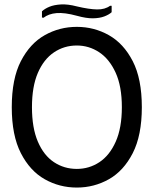

<svg xmlns="http://www.w3.org/2000/svg" viewBox="-20 -833 693 865"><path d="M33 -350Q33 -478 74 -557.5Q115 -637 181.5 -674.5Q248 -712 326 -712Q404 -712 470.5 -674.5Q537 -637 578 -557.5Q619 -478 619 -350Q619 -223 578 -143Q537 -63 470.5 -25.5Q404 12 326 12Q248 12 181.5 -25.5Q115 -63 74 -143Q33 -223 33 -350ZM124 -350Q124 -257 150.5 -195Q177 -133 223 -102.5Q269 -72 326 -72Q382 -72 428 -102.5Q474 -133 501.5 -195Q529 -257 529 -350Q529 -444 501 -505.5Q473 -567 427 -597.5Q381 -628 326 -628Q269 -628 223 -597Q177 -566 150.5 -504.5Q124 -443 124 -350ZM326 -762Q271 -777 235 -774Q199 -771 176 -753L169 -754V-782Q182 -794 202.5 -802.5Q223 -811 254 -813Q285 -815 327 -804Q382 -791 417.5 -790.5Q453 -790 476 -807H483V-778Q471 -767 450 -759Q429 -751 399 -750.5Q369 -750 326 -762Z"/></svg>

Font: Phudu
Style: Regular
Weight: 400
Version: Version 1.005;gftools[0.9.23]